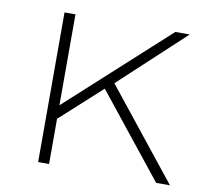

<svg xmlns="http://www.w3.org/2000/svg" viewBox="-64 -589 697 657"><g transform="rotate(10 284.5 -260.0)"><path d="M319 -311 544 -520H494L147 -204V-520H109V0H147V-157L290 -287L519 0H567Z"/></g></svg>

Font: Montserrat-Alt1 ExtLt
Style: Regular
Weight: 200
Designer: Differentunic
Foundry: Differentunic
Version: Version 7.222